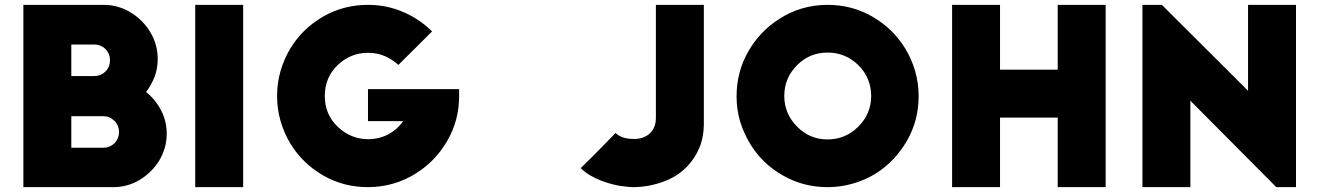

<svg xmlns="http://www.w3.org/2000/svg" viewBox="-20 -770 5428 790"><path d="M273.4 -162.1Q273.4 -194.3 273.4 -292Q305.7 -292 405.3 -292Q430.7 -292 450.2 -273.4Q469.7 -253.9 469.7 -226.6Q469.7 -200.2 451.2 -180.7Q431.6 -162.1 405.3 -162.1Q361.3 -162.1 273.4 -162.1ZM273.4 -457Q273.4 -489.3 273.4 -586.9Q296.9 -586.9 368.2 -586.9Q394.5 -586.9 414.1 -568.4Q432.6 -548.8 432.6 -522.5Q432.6 -495.1 414.1 -475.6Q394.5 -457 368.2 -457Q335.9 -457 273.4 -457ZM446.3 0Q503.9 0 553.7 -29.3Q602.5 -58.6 632.8 -105.5Q648.4 -130.9 657.2 -159.2Q666 -188.5 666 -219.7Q666 -271.5 642.6 -316.4Q619.1 -361.3 581.1 -391.6Q602.5 -419.9 616.2 -454.1Q628.9 -488.3 628.9 -527.3Q628.9 -585.9 599.6 -635.7Q570.3 -685.5 522.5 -715.8Q497.1 -732.4 467.8 -741.2Q438.5 -750 407.2 -750Q296.9 -750 76.2 -750Q76.2 -703.1 76.2 -561.5Q76.2 -421.9 76.2 0Q88.9 0 127.9 0Q207 0 446.3 0Z M783.2 0Q794.9 0 832 0Q869.1 0 980.5 0Q980.5 -187.5 980.5 -750Q930.7 -750 783.2 -750Q783.2 -703.1 783.2 -561.5Q783.2 -421.9 783.2 0Z M1494.1 -403.3Q1494.1 -370.1 1494.1 -271.5Q1530.3 -271.5 1638.7 -271.5Q1615.2 -237.3 1577.1 -216.8Q1538.1 -197.3 1494.1 -197.3Q1424.8 -197.3 1371.1 -247.1Q1316.4 -297.9 1316.4 -375Q1316.4 -452.1 1370.1 -502.9Q1422.9 -552.7 1494.1 -552.7Q1532.2 -552.7 1563.5 -539.1Q1594.7 -525.4 1619.1 -502.9Q1665 -548.8 1757.8 -640.6Q1707 -691.4 1638.7 -720.7Q1571.3 -750 1494.1 -750Q1392.6 -750 1308.6 -701.2Q1224.6 -652.3 1175.8 -572.3Q1149.4 -529.3 1134.8 -479.5Q1120.1 -429.7 1120.1 -375Q1120.1 -320.3 1134.8 -270.5Q1149.4 -220.7 1175.8 -177.7Q1224.6 -97.7 1308.6 -48.8Q1392.6 0 1494.1 0Q1547.9 0 1598.6 -14.6Q1648.4 -29.3 1691.4 -56.6Q1771.5 -106.4 1820.3 -190.4Q1869.1 -274.4 1869.1 -375Q1869.1 -384.8 1869.1 -403.3Q1775.4 -403.3 1494.1 -403.3Z M2876 -750Q2826.2 -750 2678.7 -750Q2678.7 -633.8 2678.7 -285.2Q2678.7 -244.1 2653.3 -220.7Q2627.9 -198.2 2589.8 -198.2Q2560.5 -198.2 2542 -205.1Q2523.4 -211.9 2512.7 -222.7Q2459 -168 2423.8 -131.8Q2387.7 -95.7 2369.1 -78.1Q2387.7 -60.5 2409.2 -47.9Q2431.6 -35.2 2454.1 -26.4Q2496.1 -10.7 2533.2 -4.9Q2570.3 0 2583 0Q2653.3 0 2719.7 -26.4Q2785.2 -52.7 2826.2 -107.4Q2848.6 -136.7 2862.3 -173.8Q2875 -210.9 2876 -255.9Q2876 -420.9 2876 -750Z M3010.7 -374Q3010.7 -319.3 3025.4 -269.5Q3041 -219.7 3067.4 -176.8Q3116.2 -96.7 3200.2 -48.8Q3284.2 0 3384.8 0Q3439.5 0 3489.3 -14.6Q3540 -29.3 3583 -55.7Q3662.1 -105.5 3710.9 -189.5Q3759.8 -273.4 3759.8 -374Q3759.8 -428.7 3745.1 -478.5Q3730.5 -528.3 3704.1 -571.3Q3654.3 -652.3 3570.3 -701.2Q3486.3 -750 3384.8 -750Q3331.1 -750 3280.3 -735.4Q3230.5 -720.7 3188.5 -693.4Q3108.4 -643.6 3059.6 -559.6Q3010.7 -474.6 3010.7 -374ZM3564.5 -375Q3564.5 -301.8 3511.7 -249Q3459 -196.3 3384.8 -196.3Q3311.5 -196.3 3259.8 -249Q3207 -301.8 3207 -375Q3207 -449.2 3259.8 -502Q3311.5 -553.7 3384.8 -553.7Q3459 -553.7 3511.7 -502Q3564.5 -449.2 3564.5 -375Z M3897.5 -750Q3897.5 -703.1 3897.5 -561.5Q3897.5 -421.9 3897.5 0Q3946.3 0 4094.7 0Q4094.7 -71.3 4094.7 -286.1Q4153.3 -286.1 4332 -286.1Q4332 -214.8 4332 0Q4344.7 0 4381.8 0Q4418.9 0 4529.3 0Q4529.3 -187.5 4529.3 -750Q4480.5 -750 4332 -750Q4332 -683.6 4332 -483.4Q4272.5 -483.4 4094.7 -483.4Q4094.7 -549.8 4094.7 -750Q4044.9 -750 3897.5 -750Z M5312.5 0Q5312.5 -187.5 5312.5 -750Q5263.7 -750 5115.2 -750Q5115.2 -661.1 5115.2 -396.5Q5026.4 -484.4 4760.7 -750Q4740.2 -750 4680.7 -750Q4680.7 -703.1 4680.7 -561.5Q4680.7 -421.9 4680.7 0Q4692.4 0 4730.5 0Q4766.6 0 4877.9 0Q4877.9 -88.9 4877.9 -355.5Q4965.8 -266.6 5231.4 0Q5252 0 5312.5 0Z"/></svg>

Font: Big John
Style: Regular
Weight: 400
Designer: Ion Lucin
Version: Version 1.000